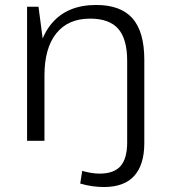

<svg xmlns="http://www.w3.org/2000/svg" viewBox="-20 -567 681 773"><path d="M398 186Q376 186 351 182.5Q326 179 303 172L311 121Q329 126 346.5 129Q364 132 381 132Q439 132 465.5 101.5Q492 71 492 6V-5H561V9Q561 96 520.5 141Q480 186 398 186ZM492 -322Q492 -410 456 -451Q420 -492 343 -492Q254 -492 206.5 -432.5Q159 -373 159 -263L126 -199V-260Q126 -399 188.5 -473Q251 -547 367 -547Q466 -547 513.5 -493Q561 -439 561 -326V0H492ZM89 -540H135L159 -357V0H89Z"/></svg>

Font: Pathway Extreme 28pt Light
Style: Regular
Weight: 300
Designer: Eduardo Rodriguez Tunni
Foundry: Eduardo Rodriguez Tunni
Version: Version 1.001;gftools[0.9.26]